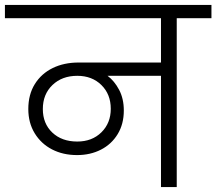

<svg xmlns="http://www.w3.org/2000/svg" viewBox="-49 -760 879 780"><path d="M264 -130Q207 -130 162.5 -153Q118 -176 92 -218.5Q66 -261 66 -317Q66 -376 92.5 -418.5Q119 -461 165 -483.5Q211 -506 270 -506H605V-686H-29V-740H810V-686H669V0H605V-452H388Q416 -431 435 -395Q454 -359 454 -311Q454 -256 429 -215Q404 -174 361 -152Q318 -130 264 -130ZM265 -185Q325 -185 363 -222.5Q401 -260 401 -318Q401 -377 363 -414.5Q325 -452 265 -452Q203 -452 164 -414.5Q125 -377 125 -317Q125 -258 163.5 -221.5Q202 -185 265 -185Z"/></svg>

Font: Poppins Light
Style: Regular
Weight: 300
Designer: Ninad Kale (Devanagari), Jonny Pinhorn (Latin)
Version: Version 5.002